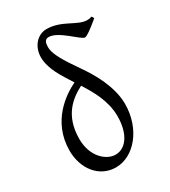

<svg xmlns="http://www.w3.org/2000/svg" viewBox="-186 -829 832 940"><g transform="rotate(-30 230.0 -358.5)"><path d="M217 -35C167 -35 101 -88 101 -190C101 -323 175 -379 239 -412C275 -355 319 -281 319 -194C319 -97 277 -35 217 -35ZM374 -607C385 -607 413 -627 460 -666C457 -674 455 -677 451 -680C443 -676 435 -675 426 -675C371 -675 316 -737 231 -737C178 -737 138 -690 138 -630C138 -602 146 -558 189 -490L219 -442C158 -413 31 -331 31 -164C31 -62 94 20 188 20C291 20 381 -88 381 -228C381 -327 321 -426 288 -474L242 -542C202 -604 193 -634 193 -657C193 -679 198 -698 220 -698C276 -698 352 -607 374 -607Z"/></g></svg>

Font: Temporarium
Style: Italic
Weight: 400
Italic angle: -7°
Version: Version 1.1